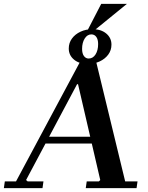

<svg xmlns="http://www.w3.org/2000/svg" viewBox="-49 -974 765 994"><path d="M171 0H-29L-24 -35H34L374 -670H445L599 -35H663L658 0H395L400 -35H463L470 -42L355 -538H350L86 -42L94 -35H176ZM172 -266H498L493 -231H167ZM430 -823Q474 -823 501 -800.5Q528 -778 528 -743Q528 -714 511.5 -691.5Q495 -669 467 -656Q439 -643 404 -643Q361 -643 334 -665.5Q307 -688 307 -723Q307 -752 323.5 -774.5Q340 -797 368 -810Q396 -823 430 -823ZM410 -671Q432 -671 445.5 -692Q459 -713 459 -746Q459 -770 449.5 -783Q440 -796 424 -796Q403 -796 389.5 -774.5Q376 -753 376 -721Q376 -697 385.5 -684Q395 -671 410 -671ZM608 -954 430 -809H400L475 -954Z"/></svg>

Font: Brygada 1918 SemiBold
Style: Italic
Weight: 600
Italic angle: -8°
Designer: Mateusz Machalski | Borys Kosmynka | Przemek Hoffer
Foundry: NIEPODLEGLA 2018
Version: Version 3.006